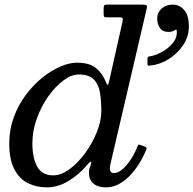

<svg xmlns="http://www.w3.org/2000/svg" viewBox="-20 -800 836 830"><path d="M659.5 -721Q659.5 -746 678.8 -763Q698 -780 726.5 -780Q756 -780 776.2 -756.8Q796.5 -733.5 796.5 -686Q796.5 -642.5 771.8 -605.2Q747 -568 708.8 -544.2Q670.5 -520.5 629 -516.5Q623.5 -516 620.5 -516.8Q617.5 -517.5 617.5 -524V-545.5Q617.5 -552.5 621 -554.5Q624.5 -556.5 630 -557Q653 -560.5 680.8 -575.8Q708.5 -591 727.8 -615Q747 -639 744 -667.5Q743.5 -673.5 740.2 -672Q737 -670.5 733 -668Q723.5 -662 707.5 -662Q683 -662 671.2 -679.2Q659.5 -696.5 659.5 -721ZM611.5 -151.5Q582.5 -81 536 -35.5Q489.5 10 438 10Q403 10 383.8 -6.5Q364.5 -23 364.5 -53Q364.5 -64.5 367.2 -72.5Q370 -80.5 371.5 -85Q381 -115.5 359 -89.5Q322.5 -46 276.8 -18Q231 10 182 10Q137.5 10 100.8 -8.2Q64 -26.5 42 -68.2Q20 -110 20 -180Q20 -240 39.5 -293Q59 -346 91.2 -389.2Q123.5 -432.5 162.2 -463.8Q201 -495 240.2 -512Q279.5 -529 312 -529Q366.5 -529 394.2 -506.5Q422 -484 437.5 -446.5Q443 -432.5 445.5 -432.8Q448 -433 451 -445.5L509 -703.5Q511 -712 510.8 -718.5Q510.5 -725 497.5 -725H440Q432 -725 430 -728.5Q428 -732 428 -740V-762Q428 -772 430 -776Q432 -780 441.5 -780H592.5Q608.5 -780 612.8 -777.5Q617 -775 614 -762L457 -89Q456 -85 455.5 -80Q455 -75 455 -71Q455 -52 473 -52Q498 -52 527.2 -86.2Q556.5 -120.5 574.5 -167.5Q576.5 -172.5 578 -174.2Q579.5 -176 584.5 -174L606.5 -166Q612 -164 613.2 -161.5Q614.5 -159 611.5 -151.5ZM418 -320Q418 -362 412.5 -398Q407 -434 386.2 -456Q365.5 -478 320 -478Q288.5 -478 253.8 -452Q219 -426 188.5 -383Q158 -340 139 -287Q120 -234 120 -180Q120 -117 141 -79.5Q162 -42 210 -42Q244 -42 280.5 -68.8Q317 -95.5 348.2 -138.2Q379.5 -181 398.8 -229.2Q418 -277.5 418 -320Z"/></svg>

Font: Besley*
Style: Italic
Weight: 400
Italic angle: -13°
Designer: Owen Earl
Foundry: indestructible type*
Version: Version 2.000; ttfautohint (v1.8.3)